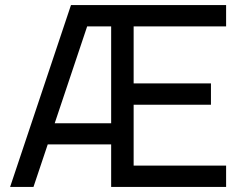

<svg xmlns="http://www.w3.org/2000/svg" viewBox="-20 -740 965 760"><path d="M875 -720H261L20 0H112.5L169 -168.5H420V0H875V-84.5H509V-325.5H815V-410H509V-635.5H875ZM325 -635.5H420V-252H196.5Z"/></svg>

Font: Hauora Medium
Style: Regular
Weight: 500
Designer: Wayne Shih
Foundry: WCYS
Version: Version 1.001;hotconv 1.0.109;makeotfexe 2.5.65596